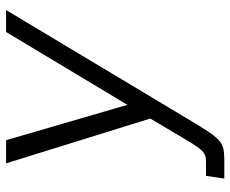

<svg xmlns="http://www.w3.org/2000/svg" viewBox="-83 -453 756 630"><g transform="rotate(-90 295.0 -138.0)"><path d="M24 220 33 160H81Q95 160 104.5 155Q114 150 126 134Q138 118 157 85L221 -23L74 -496H150L266 -98L505 -496H577L221 98Q196 140 180 164.5Q164 189 151 201Q138 213 123.5 216.5Q109 220 88 220Z"/></g></svg>

Font: Host Grotesk Light
Style: Italic
Weight: 300
Italic angle: -8°
Designer: Doğukan Karapınar based on Poppins by Indian Type Foundry, Jonny Pinhorn
Foundry: Element Type
Version: Version 1.001; ttfautohint (v1.8.4.7-5d5b)